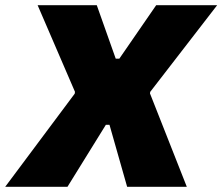

<svg xmlns="http://www.w3.org/2000/svg" viewBox="-57 -720 857 740"><path d="M-37 0H203L351 -239H365L433 0H663L521 -360L522 -366L780 -700H545L403 -494H389L316 -700H88L232 -366L231 -359Z"/></svg>

Font: Fixel Display 20240404 Black
Style: Italic
Weight: 900
Italic angle: -10°
Designer: AlfaBravo + MacPaw
Foundry: Kyrylo Tkachov, Marchela Mozhyna, Serhii Makarenko, Maria Weinstein, Zakhar Kryvoshyya
Version: Version 1.211;Glyphs 3.2 (3225)